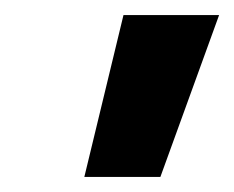

<svg xmlns="http://www.w3.org/2000/svg" viewBox="-20 -775 311 255"><path d="M92 -540 144 -755H271L193 -540Z"/></svg>

Font: DM Sans 36pt Black
Style: Italic
Weight: 900
Italic angle: -10°
Designer: Colophon Foundry, Jonny Pinhorn
Foundry: Colophon Foundry
Version: Version 4.004;gftools[0.9.30]